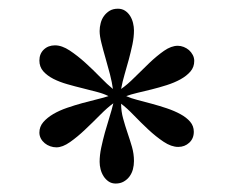

<svg xmlns="http://www.w3.org/2000/svg" viewBox="-20 -715 540 445"><path d="M430.2 -573.7Q430.2 -559.6 421.4 -549.3Q412.6 -539.1 398.4 -531.2Q384.3 -523.4 366.7 -517.8Q349.1 -512.2 331.5 -507.8Q314 -503.4 298.3 -499.8Q282.7 -496.1 272.5 -492.2Q283.2 -487.3 299.1 -483.2Q314.9 -479 332.3 -474.4Q349.6 -469.7 366.9 -463.9Q384.3 -458 398.2 -450.4Q412.1 -442.9 420.7 -432.9Q429.2 -422.9 429.2 -409.7Q429.2 -394 418.7 -384.3Q408.2 -374.5 393.1 -374.5Q377 -374.5 359.1 -386.5Q341.3 -398.4 323.7 -414.8Q306.2 -431.2 290 -448Q273.9 -464.8 260.7 -474.6Q260.7 -457 265.4 -440.2Q270 -423.3 275.6 -407Q281.2 -390.6 285.9 -374.5Q290.5 -358.4 290.5 -341.8Q290.5 -332 288.1 -322.8Q285.6 -313.5 280.3 -306.2Q274.9 -298.8 266.8 -294.2Q258.8 -289.6 248 -289.6Q238.8 -289.6 231.7 -294.4Q224.6 -299.3 220 -306.6Q215.3 -314 213.1 -322.8Q210.9 -331.5 210.9 -339.8Q210.9 -355.5 214.6 -372.8Q218.3 -390.1 223.1 -407.7Q228 -425.3 233.4 -442.4Q238.8 -459.5 242.7 -475.6Q229 -465.8 211.9 -448.5Q194.8 -431.2 177.2 -414.6Q159.7 -397.9 142.3 -385.7Q125 -373.5 110.8 -373.5Q103.5 -373.5 96.4 -376Q89.4 -378.4 83.7 -383.1Q78.1 -387.7 74.7 -394Q71.3 -400.4 71.3 -407.7Q71.3 -421.4 80.3 -431.9Q89.4 -442.4 103.5 -450.7Q117.7 -459 135.5 -465.1Q153.3 -471.2 171.1 -476.1Q189 -481 205.1 -484.9Q221.2 -488.8 231.4 -492.2Q221.2 -497.6 205.6 -501.7Q189.9 -505.9 172.1 -510.3Q154.3 -514.6 136.2 -519.8Q118.2 -524.9 103.8 -532.2Q89.4 -539.6 80.3 -549.8Q71.3 -560.1 71.3 -574.7Q71.3 -590.3 81.5 -600.1Q91.8 -609.9 107.4 -609.9Q123.5 -609.9 141.6 -597.9Q159.7 -585.9 177.7 -569.6Q195.8 -553.2 212.4 -536.1Q229 -519 241.7 -508.8Q239.7 -523.9 234.9 -542.7Q230 -561.5 224.6 -580.1Q219.2 -598.6 215.1 -615.2Q210.9 -631.8 210.9 -643.1Q210.9 -652.3 213.4 -661.6Q215.8 -670.9 221.2 -678.2Q226.6 -685.5 234.4 -690.2Q242.2 -694.8 253.4 -694.8Q262.7 -694.8 269.8 -690.2Q276.9 -685.5 281.5 -678.2Q286.1 -670.9 288.3 -661.9Q290.5 -652.8 290.5 -644.5Q290.5 -628.9 286.9 -611.8Q283.2 -594.7 278.6 -577.4Q273.9 -560.1 268.8 -542.7Q263.7 -525.4 260.7 -508.8Q275.4 -519 292.2 -535.9Q309.1 -552.7 326.2 -569.1Q343.3 -585.4 360.1 -597.2Q377 -608.9 392.1 -608.9Q398.9 -608.9 405.8 -606.2Q412.6 -603.5 418 -598.9Q423.3 -594.2 426.8 -587.6Q430.2 -581.1 430.2 -573.7Z"/></svg>

Font: Doulos SIL Cyr
Style: Regular
Weight: 400
Designer: Walt Agee, Victor Gaultney, Peter Martin, Debbi Hosken, Becca Hirsbrunner
Foundry: SIL International
Version: Version 5.000